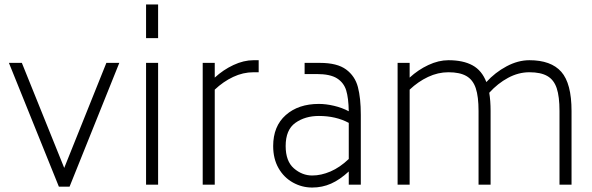

<svg xmlns="http://www.w3.org/2000/svg" viewBox="-20 -828 2653 861"><path d="M515 -546 292 9H244L20 -546H78L268 -75L457 -546Z M635 -808H689V-657H635ZM635 -546H689V0H635Z M1140 -558V-504H1117Q1070 -504 1025.5 -483Q981 -462 943 -426V0H889V-546H943V-480Q981 -515 1027 -536.5Q1073 -558 1117 -558Z M1598 -313V0H1544V-59Q1504 -22 1464.5 -4.5Q1425 13 1380 13Q1334 13 1293.5 -9.5Q1253 -32 1229 -74Q1205 -116 1205 -173Q1205 -262 1261.5 -312Q1318 -362 1410 -362Q1442 -362 1478 -353.5Q1514 -345 1544 -329Q1543 -388 1532.5 -422.5Q1522 -457 1491.5 -476.5Q1461 -496 1400 -496H1346V-546H1415Q1492 -546 1532 -516.5Q1572 -487 1585 -437.5Q1598 -388 1598 -313ZM1544 -115V-277Q1486 -308 1410 -308Q1348 -308 1304.5 -277Q1261 -246 1261 -173Q1261 -105 1298 -73Q1335 -41 1380 -41Q1420 -41 1462 -59Q1504 -77 1544 -115Z M2543 -330V0H2489V-330Q2489 -395 2476.5 -432.5Q2464 -470 2434.5 -487Q2405 -504 2354 -504Q2305 -504 2258.5 -479Q2212 -454 2174 -412Q2180 -376 2180 -330V0H2126V-330Q2126 -395 2113.5 -432.5Q2101 -470 2071.5 -487Q2042 -504 1991 -504Q1944 -504 1899.5 -483Q1855 -462 1817 -426V0H1763V-546H1817V-480Q1855 -515 1901 -536.5Q1947 -558 1991 -558Q2057 -558 2099 -535Q2141 -512 2161 -460Q2200 -503 2251.5 -530.5Q2303 -558 2354 -558Q2451 -558 2497 -506Q2543 -454 2543 -330Z"/></svg>

Font: Biryani UltraLight
Style: Regular
Weight: 250
Designer: Dan Reynolds and Mathieu Réguer
Foundry: Dan Reynolds and Mathieu Réguer
Version: Version 1.003; ttfautohint (v1.1) -l 5 -r 5 -G 72 -x 0 -D la